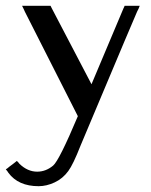

<svg xmlns="http://www.w3.org/2000/svg" viewBox="-76 -441 521 661"><path d="M201 61Q176 125 159 148Q140 174 112 187Q84 200 57 200Q-13 200 -47 154L-51 148L-56 142L-50 138L-44 133L-28 121L-23 117L-18 113L-13 118L-9 123Q19 150 52 150Q82 150 107 129Q128 111 192 -41L10 -400L5 -411L0 -421H12H24H89H93H98L100 -417L102 -413L239 -151L349 -412L351 -416L353 -421H358H363H383H394H405L401 -411L396 -401Q361 -320 353 -300Q212 35 201 61Z"/></svg>

Font: Loyal Sans
Style: Boldv1
Weight: 700
Version: Version 001.000